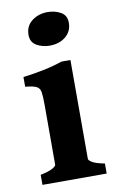

<svg xmlns="http://www.w3.org/2000/svg" viewBox="-79 -717 468 762"><g transform="rotate(-10 155.0 -336.0)"><path d="M244.1 -615.7Q244.1 -581.1 218.5 -560.1Q192.9 -539.1 153.8 -539.1Q125 -539.1 101.6 -552.5Q78.1 -565.9 78.1 -595.7Q78.1 -630.9 104.5 -651.4Q130.9 -671.9 168.5 -671.9Q196.8 -671.9 220.5 -658.9Q244.1 -646 244.1 -615.7ZM29.3 0V-40.5Q62.5 -47.4 77.6 -55.7Q92.8 -64 92.8 -70.3V-312.5Q92.8 -346.2 90.1 -362.8Q87.4 -379.4 74.2 -386Q61 -392.6 29.3 -395.5V-434.6Q74.7 -440.4 113.8 -448.5Q152.8 -456.5 188.5 -468.8H224.6V-70.3Q224.6 -64.5 238.5 -55.9Q252.4 -47.4 288.1 -40.5V0Z"/></g></svg>

Font: Gentium Book Plus
Style: Bold
Weight: 700
Designer: Victor Gaultney, Annie Olsen, Iska Routamaa, Becca Hirsbrunner
Foundry: SIL International
Version: Version 6.101